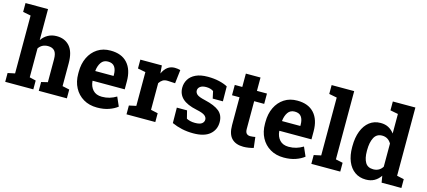

<svg xmlns="http://www.w3.org/2000/svg" viewBox="-58 -1275 3995 1798"><g transform="rotate(15 1939.0 -376.0)"><path d="M22.9 0V-85.4L91.8 -100.1V-661.1L15.6 -675.8V-761.7H233.9V-460.9Q258.8 -497.6 295.7 -517.8Q332.5 -538.1 379.4 -538.1Q459 -538.1 505.6 -485.1Q552.2 -432.1 552.2 -321.3V-100.1L620.6 -85.4V0H348.1V-85.4L409.7 -100.1V-322.3Q409.7 -379.4 388.2 -403.3Q366.7 -427.2 325.2 -427.2Q265.1 -427.2 233.9 -380.4V-100.1L295.4 -85.4V0Z M914.6 10.3Q838.4 10.3 782 -23.2Q725.6 -56.6 694.6 -115.2Q663.6 -173.8 663.6 -249V-268.6Q663.6 -347.2 692.9 -408Q722.2 -468.8 775.6 -503.7Q829.1 -538.6 901.9 -538.1Q1008.8 -538.1 1065.4 -475.3Q1122.1 -412.6 1122.1 -299.3V-221.7H811.5L810.5 -218.8Q814.5 -166.5 845.2 -132.8Q876 -99.1 932.6 -99.1Q971.7 -99.1 1005.6 -109.1Q1039.6 -119.1 1071.8 -138.7L1110.4 -50.8Q1077.6 -24.4 1028.1 -7.1Q978.5 10.3 914.6 10.3ZM812.5 -315.9H988.8V-328.6Q988.8 -376.5 969 -404.5Q949.2 -432.6 904.3 -432.6Q861.3 -432.6 838.9 -400.1Q816.4 -367.7 811 -318.4Z M1198.7 0V-85.4L1267.1 -100.1V-427.7L1191.4 -442.4V-528.3H1399.9L1405.3 -462.9L1406.2 -451.2Q1445.3 -538.1 1523.4 -538.1Q1536.1 -538.1 1551 -536.1Q1565.9 -534.2 1578.1 -530.3L1563 -398.9L1492.2 -402.8Q1461.9 -404.3 1443.1 -392.6Q1424.3 -380.9 1409.7 -358.9V-100.1L1478 -85.4V0Z M1847.2 10.3Q1788.1 10.3 1737.1 -1Q1686 -12.2 1639.2 -33.2L1637.7 -182.6H1736.8L1755.9 -106.4Q1772.5 -98.1 1792.2 -93.3Q1812 -88.4 1837.4 -88.4Q1885.3 -88.4 1904.8 -104Q1924.3 -119.6 1924.3 -143.1Q1924.3 -165 1903.3 -181.9Q1882.3 -198.7 1820.8 -211.4Q1726.6 -231 1682.4 -272Q1638.2 -313 1638.2 -377Q1638.2 -420.4 1660.4 -457Q1682.6 -493.7 1728.3 -515.4Q1773.9 -537.1 1845.2 -537.1Q1904.8 -537.1 1954.3 -525.6Q2003.9 -514.2 2037.6 -495.6L2039.1 -351.1H1940.4L1925.3 -420.4Q1897 -439.9 1854 -439.9Q1816.9 -439.9 1796.6 -424.6Q1776.4 -409.2 1776.4 -385.7Q1776.4 -365.2 1794.2 -348.9Q1812 -332.5 1872.6 -318.8Q1970.7 -296.4 2015.6 -259Q2060.5 -221.7 2060.5 -154.3Q2060.5 -80.6 2007.1 -35.2Q1953.6 10.3 1847.2 10.3Z M2333 10.3Q2259.3 10.3 2219.5 -30.3Q2179.7 -70.8 2179.7 -158.7V-428.2H2106.9V-528.3H2179.7V-657.7H2321.8V-528.3H2418.9V-428.2H2321.8V-159.2Q2321.8 -128.4 2334.7 -115.2Q2347.7 -102.1 2370.1 -102.1Q2381.8 -102.1 2395.5 -103.8Q2409.2 -105.5 2418.9 -107.4L2431.2 -4.4Q2409.7 2 2383.8 6.1Q2357.9 10.3 2333 10.3Z M2725.1 10.3Q2648.9 10.3 2592.5 -23.2Q2536.1 -56.6 2505.1 -115.2Q2474.1 -173.8 2474.1 -249V-268.6Q2474.1 -347.2 2503.4 -408Q2532.7 -468.8 2586.2 -503.7Q2639.6 -538.6 2712.4 -538.1Q2819.3 -538.1 2876 -475.3Q2932.6 -412.6 2932.6 -299.3V-221.7H2622.1L2621.1 -218.8Q2625 -166.5 2655.8 -132.8Q2686.5 -99.1 2743.2 -99.1Q2782.2 -99.1 2816.2 -109.1Q2850.1 -119.1 2882.3 -138.7L2920.9 -50.8Q2888.2 -24.4 2838.6 -7.1Q2789.1 10.3 2725.1 10.3ZM2623 -315.9H2799.3V-328.6Q2799.3 -376.5 2779.5 -404.5Q2759.8 -432.6 2714.8 -432.6Q2671.9 -432.6 2649.4 -400.1Q2627 -367.7 2621.6 -318.4Z M2990.7 0V-85.4L3059.6 -100.1V-661.1L2983.4 -675.8V-761.7H3202.1V-100.1L3271 -85.4V0Z M3520.5 10.3Q3457.5 10.3 3412.4 -22.2Q3367.2 -54.7 3343.3 -113Q3319.3 -171.4 3319.3 -249.5V-259.8Q3319.3 -343.3 3343.5 -405.8Q3367.7 -468.3 3412.6 -503.2Q3457.5 -538.1 3520 -538.1Q3564 -538.1 3596.4 -520.8Q3628.9 -503.4 3652.8 -471.7V-661.1L3576.7 -675.8V-761.7H3795.4V-100.1L3863.8 -85.4V0H3671.9L3661.1 -64.5Q3636.2 -27.8 3601.6 -8.8Q3566.9 10.3 3520.5 10.3ZM3563 -100.6Q3622.1 -100.6 3652.8 -149.9V-374Q3622.1 -427.2 3564 -427.2Q3510.3 -427.2 3486.1 -380.9Q3461.9 -334.5 3461.9 -259.8V-249.5Q3461.9 -180.2 3485.4 -140.4Q3508.8 -100.6 3563 -100.6Z"/></g></svg>

Font: Roboto Slab
Style: Bold
Weight: 700
Designer: Google
Version: Version 2.000; ttfautohint (v1.8.1.43-b0c9)